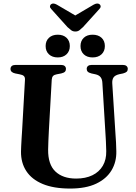

<svg xmlns="http://www.w3.org/2000/svg" viewBox="-20 -1077 790 1115"><path d="M592.5 -299.5 574.5 -595.5Q573.5 -617 564 -629Q554.5 -641 534.5 -645.5L511 -650.5Q495.5 -654.5 489.5 -660.8Q483.5 -667 483.5 -677Q483.5 -687.5 491 -693.8Q498.5 -700 512.5 -700H693Q707 -700 714.5 -693.8Q722 -687.5 722 -677Q722 -666.5 715.8 -660.5Q709.5 -654.5 694.5 -650.5L672.5 -646Q647.5 -640 639 -626.8Q630.5 -613.5 632 -592L650.5 -300Q652.5 -274.5 653.8 -250Q655 -225.5 655.5 -199Q657 -136.5 627.5 -87.5Q598 -38.5 538.2 -10.2Q478.5 18 387 18Q292 18 228.2 -8.5Q164.5 -35 132.8 -83.5Q101 -132 102 -197.5Q102 -209.5 103 -227.5Q104 -245.5 105.2 -269.2Q106.5 -293 108.5 -321.5L125 -613.5Q126 -628 118.8 -635.2Q111.5 -642.5 94 -645.5L68.5 -650.5Q41 -656.5 41 -676.5Q41 -687.5 48.5 -693.8Q56 -700 70.5 -700H334Q348 -700 355.5 -693.8Q363 -687.5 363 -676.5Q363 -666.5 356.8 -660.2Q350.5 -654 335.5 -650.5L309.5 -645.5Q295 -643 288.2 -635.8Q281.5 -628.5 280.5 -614.5L264 -322Q262 -287.5 261 -259Q260 -230.5 259.5 -208.5Q258.5 -122 301.8 -81Q345 -40 422 -40Q477 -40 516.5 -59.2Q556 -78.5 577 -114.2Q598 -150 597 -199.5Q596 -234 595 -257Q594 -280 592.5 -299.5ZM315.5 -743.5Q283.5 -743.5 264.2 -761.5Q245 -779.5 245 -809.5Q245 -839.5 264.2 -857.5Q283.5 -875.5 315.5 -875.5Q347.5 -875.5 366.5 -857.5Q385.5 -839.5 385.5 -809.5Q385.5 -780 366.5 -761.8Q347.5 -743.5 315.5 -743.5ZM517.5 -743.5Q485.5 -743.5 466.5 -761.5Q447.5 -779.5 447.5 -809.5Q447.5 -839.5 466.5 -857.5Q485.5 -875.5 517.5 -875.5Q550.5 -875.5 569.8 -857.5Q589 -839.5 589 -809.5Q589 -780 569.8 -761.8Q550.5 -743.5 517.5 -743.5ZM446.5 -970 310 -1050Q288.5 -1062 276 -1052Q271 -1048 270.2 -1040.2Q269.5 -1032.5 278 -1024L372 -919.5Q384 -908.5 393.8 -901.2Q403.5 -894 417.5 -894Q431.5 -894 441 -901.2Q450.5 -908.5 462 -919.5L556.5 -1024Q565 -1032.5 564.5 -1040.2Q564 -1048 558.5 -1052Q546 -1062 524 -1050L388 -970Z"/></svg>

Font: Fraunces SemiBold
Style: Regular
Weight: 600
Version: Version 1.000;[b76b70a41]